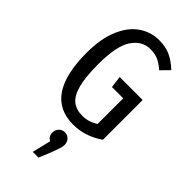

<svg xmlns="http://www.w3.org/2000/svg" viewBox="-302 -769 1133 1133"><g transform="rotate(45 264.0 -203.0)"><path d="M471 -625 421 -574Q389 -602 361.5 -614Q334 -626 297 -626Q228 -626 184.5 -562Q141 -498 141 -345Q141 -238 157.5 -176.5Q174 -115 206.5 -89Q239 -63 289 -63Q343 -63 388 -93V-307H294L284 -381H476V-49Q388 12 288 12Q45 12 45 -345Q45 -462 79 -542Q113 -622 170 -661Q227 -700 297 -700Q350 -700 390.5 -681.5Q431 -663 471 -625ZM338 132Q338 145 333.5 160.5Q329 176 317 208L282 294H234L262 178Q235 162 235 132Q235 109 249.5 93.5Q264 78 287 78Q309 78 323.5 93.5Q338 109 338 132Z"/></g></svg>

Font: Fira Sans Compressed
Style: Regular
Weight: 400
Width: 1
Designer: bBox Type GmbH & Carrois Corporate GbR & Edenspiekermann AG
Foundry: bBox Type GmbH & Carrois Corporate GbR & Edenspiekermann AG
Version: Version 4.301